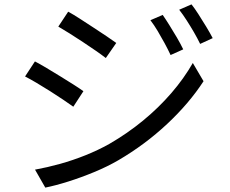

<svg xmlns="http://www.w3.org/2000/svg" viewBox="-20 -814 1040 869"><path d="M716.3 -746.5Q728.8 -728.7 746.2 -700.9Q763.7 -673.1 780.7 -644Q797.7 -614.8 809.3 -590.6L752.1 -564.9Q739.7 -591.4 724.8 -618.9Q709.8 -646.5 693.8 -673.4Q677.7 -700.4 660.8 -722.5ZM846.7 -794.2Q860.6 -776.9 878 -749.8Q895.5 -722.7 913.1 -693.6Q930.7 -664.6 942.7 -641.4L885.9 -615.3Q873.1 -641.7 857.3 -668.9Q841.5 -696 824.7 -722.1Q808 -748.2 791 -769.9ZM288.6 -761.1Q311 -749 340.9 -729.7Q370.9 -710.4 402.8 -689.4Q434.7 -668.5 462.4 -650Q490 -631.5 506.2 -619.6L458.9 -551.4Q441.1 -565.2 413.8 -584.2Q386.4 -603.2 355.5 -623.6Q324.6 -644.1 295.1 -662.6Q265.7 -681.1 243.9 -693.6ZM138.5 -46.2Q193.7 -56.2 251.8 -72.3Q309.9 -88.5 366.8 -111.3Q423.7 -134.1 474.2 -162.3Q557.2 -210.3 627.9 -268.6Q698.6 -326.8 755.6 -392.8Q812.5 -458.7 852.7 -528.9L901.2 -446.4Q835.9 -345.9 736.2 -252.7Q636.5 -159.5 516.3 -89.1Q466 -59.9 406.6 -35.3Q347.2 -10.7 289.4 7.5Q231.7 25.7 185 35.1ZM138.1 -536Q160.2 -524.5 191 -506.1Q221.8 -487.7 253.8 -468Q285.8 -448.3 313.6 -430.7Q341.4 -413.1 357.5 -401.2L311.8 -331Q293.1 -344.6 265.6 -363Q238.1 -381.4 206.9 -401.3Q175.7 -421.2 145.9 -438.7Q116.2 -456.3 93.4 -467.9Z"/></svg>

Font: Shanggu Sans SC VF
Style: Regular
Weight: 250
Designer: GuiWonder
Version: Version 1.021